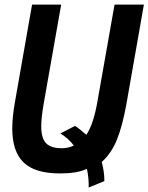

<svg xmlns="http://www.w3.org/2000/svg" viewBox="-20 -746 648 838"><path d="M33.5 -185Q33.5 -234.5 45 -299.5L120 -726H247L171 -295.5Q160 -232 160 -195Q160 -143 181 -121Q202 -99 250 -99Q277 -99 302.5 -110.5Q279.5 -141.5 243.5 -163.5L307.5 -196.5Q325 -185.5 357 -157.5Q373.5 -183 385.2 -219Q397 -255 405.5 -304.5L480 -726H608L531.5 -290.5Q514.5 -196.5 490.5 -136.8Q466.5 -77 424 -39Q436 6 435.5 44.5L367 72.5Q368.5 36 359.5 -9Q334.5 2 306 6.5Q277.5 11 242 11Q132.5 11 83 -37Q33.5 -85 33.5 -185Z"/></svg>

Font: JuliaMono
Style: Bold Italic
Weight: 700
Italic angle: -9°
Monospace: yes
Designer: cormullion
Foundry: corm
Version: Version 0.057; ttfautohint (v1.8.4)